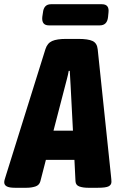

<svg xmlns="http://www.w3.org/2000/svg" viewBox="-53 -886 563 908"><path d="M17 2Q-9 2 -21 -4.5Q-33 -11 -33 -24Q-33 -30 -31 -36.5Q-29 -43 -26 -53L162 -654Q171 -682 193.5 -692Q216 -702 260 -702H317Q364 -702 385 -692Q406 -682 409 -653L472 -53Q473 -44 473.5 -37.5Q474 -31 474 -26Q474 -12 461 -5Q448 2 410 2H363Q340 2 322.5 -4Q305 -10 304 -29L299 -130H164L138 -29Q133 -10 114 -4Q95 2 73 2ZM255 -480 200 -268H292L281 -480Q280 -496 279 -514.5Q278 -533 277 -551H272Q269 -533 264 -514.5Q259 -496 255 -480ZM178 -766Q143 -766 147 -806L150 -826Q154 -866 188 -866H429Q465 -866 460 -826L458 -806Q454 -766 419 -766Z"/></svg>

Font: Asap Condensed Condensed ExtraBold
Style: Italic
Weight: 800
Width: 3
Italic angle: -6°
Designer: Pablo Cosgaya
Foundry: Omnibus-Type
Version: Version 3.001; ttfautohint (v1.8.4.7-5d5b)